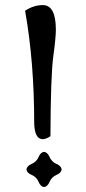

<svg xmlns="http://www.w3.org/2000/svg" viewBox="-20 -735 342 762"><path d="M148.9 -182.6Q116.7 -183.6 115.7 -248Q115.7 -489.3 79.6 -692.4Q113.8 -714.8 149.9 -714.8Q201.7 -714.8 201.7 -617.2Q201.7 -585.9 191.4 -510.3Q181.2 -434.6 180.2 -194.3Q162.6 -182.6 148.9 -182.6ZM154.8 7.3Q141.1 5.9 133.1 -13.4Q125 -32.7 105.7 -40.8Q86.4 -48.8 85 -62.5Q86.4 -76.2 105.7 -84.5Q125 -92.8 133.1 -111.8Q141.1 -130.9 154.8 -132.3Q168.5 -130.9 176.8 -111.8Q185.1 -92.8 204.1 -84.5Q223.1 -76.2 224.6 -62.5Q223.1 -48.8 204.1 -40.8Q185.1 -32.7 176.8 -13.4Q168.5 5.9 154.8 7.3Z"/></svg>

Font: Almanac
Style: Regular
Weight: 400
Designer: Eden's Almanac
Version: Version 3.501;March 28, 2021;FontCreator 13.0.0.2683 64-bit